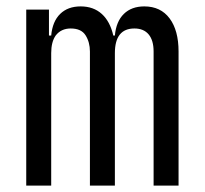

<svg xmlns="http://www.w3.org/2000/svg" viewBox="-20 -580 640 600"><path d="M62 -550H133V-469H140Q144 -513 168 -536.5Q192 -560 232 -560Q272 -560 298 -536.5Q324 -513 334 -469H339Q343 -513 367 -536.5Q391 -560 431 -560Q482 -560 510 -522.5Q538 -485 538 -419V0H460V-419Q460 -454 444.5 -472.5Q429 -491 400 -491Q339 -491 339 -414V0H261V-419Q261 -448 247.5 -469.5Q234 -491 201 -491Q171 -491 154 -469Q140 -449 140 -414V0H62Z"/></svg>

Font: JetBrainsMono NF
Style: Regular
Weight: 400
Monospace: yes
Designer: Philipp Nurullin, Konstantin Bulenkov
Foundry: JetBrains
Version: Version 1.0.2; ttfautohint (v1.8.3)